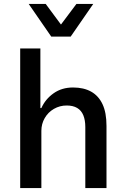

<svg xmlns="http://www.w3.org/2000/svg" viewBox="-20 -950 638 970"><path d="M82 0V-705H184V-404H189Q209 -449 250.5 -478.5Q292 -508 349 -508Q403 -508 440.5 -487Q478 -466 498 -423.5Q518 -381 518 -314V0H411V-308Q411 -343 401 -367.5Q391 -392 370 -404.5Q349 -417 317 -417Q282 -417 252.5 -400Q223 -383 206 -353.5Q189 -324 189 -289V0ZM239 -765 125 -930H211L288 -826L366 -930H451L337 -765Z"/></svg>

Font: Nunito Sans 7pt SemiCondensed SemiBold
Style: Regular
Weight: 600
Width: 4
Designer: Vernon Adams
Foundry: Vernon Adams
Version: Version 3.101;gftools[0.9.27]